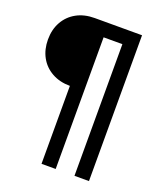

<svg xmlns="http://www.w3.org/2000/svg" viewBox="-158 -810 937 1095"><g transform="rotate(20 310.0 -262.5)"><path d="M225 180V-293Q163 -293 115.5 -319.5Q68 -346 42.5 -392.5Q17 -439 17 -499Q17 -560 43 -606.5Q69 -653 116 -679Q163 -705 226 -705H513V180H425V-619H311V180Z"/></g></svg>

Font: Nunito Sans 6pt SemiBold
Style: Regular
Weight: 600
Version: Version 3.101;gftools[0.9.27]